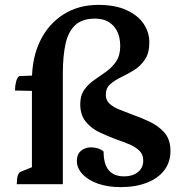

<svg xmlns="http://www.w3.org/2000/svg" viewBox="-20 -754 752 786"><path d="M473.4 12Q421.9 12 381.5 -2Q341.1 -16.1 317.9 -40.8Q294.6 -65.5 294.6 -95.9Q294.6 -122.1 311.4 -136.4Q328.2 -150.8 353.3 -150.8Q367.3 -150.8 381.1 -146.4Q395 -142 404.1 -133.6Q404.1 -82.4 425 -57.2Q445.9 -32 489 -32Q522.4 -32 544.4 -49.2Q566.4 -66.5 566.4 -97Q566.4 -121.7 550.5 -137.1Q534.7 -152.5 509.5 -163.2Q484.3 -173.8 454.6 -183.9Q420.8 -196.4 386.9 -212.6Q353 -228.8 330.7 -256.4Q308.5 -283.9 308.5 -327.3Q308.5 -363.3 325 -386.5Q341.5 -409.6 365.9 -426.5Q390.3 -443.4 414.7 -460.8Q439 -478.2 455.6 -502.7Q472.1 -527.1 472.1 -565.2Q472.1 -617.7 444.6 -647.8Q417.1 -677.8 368.5 -677.8Q317.7 -677.8 288.9 -652Q260.1 -626.2 248.6 -575.8Q237.2 -525.3 237.2 -451.3V0H48.7Q48.7 -44.4 64.7 -50.9L121.7 -73.9L110.7 -58.6V-400.9L130.5 -381.5L41.4 -383.4Q41.4 -402.4 45.8 -419.5Q50.2 -436.6 58.6 -442.5L135.3 -445.5L110.7 -425.1Q110.7 -518.1 144.8 -587.4Q179 -656.7 240.3 -695.3Q301.6 -734 382.1 -734Q452 -734 498.2 -712.6Q544.5 -691.3 567.9 -656.7Q591.3 -622 591.3 -581Q591.3 -536.9 573.3 -510.2Q555.3 -483.5 528.8 -467Q502.3 -450.6 475.8 -437.9Q449.2 -425.1 431.2 -409.2Q413.2 -393.3 413.2 -365.9Q413.2 -344 428.2 -329.9Q443.2 -315.9 467.4 -306Q491.7 -296.2 519.7 -285.6Q556 -273.1 592.5 -255.8Q629.1 -238.6 653.4 -210.8Q677.8 -182.9 677.8 -135.8Q677.8 -90.1 652.5 -57Q627.3 -23.9 581.3 -6Q535.4 12 473.4 12Z"/></svg>

Font: Pitagon Serif
Style: Regular
Weight: 400
Designer: Travis Tran
Foundry: Pitagon
Version: Version 1.000;gftools[0.9.26]